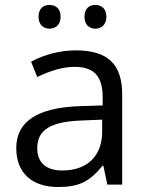

<svg xmlns="http://www.w3.org/2000/svg" viewBox="-20 -748 596 778"><path d="M136.2 -680.2C136.2 -713.9 156.2 -728 180.2 -728C205.1 -728 225.6 -713.9 225.6 -680.2C225.6 -647.5 205.1 -631.8 180.2 -631.8C156.2 -631.8 136.2 -647.5 136.2 -680.2ZM322.3 -680.2C322.3 -713.9 342.3 -728 366.2 -728C390.1 -728 411.1 -713.9 411.1 -680.2C411.1 -647.5 390.1 -631.8 366.2 -631.8C342.3 -631.8 322.3 -647.5 322.3 -680.2ZM475.1 0H415L398.9 -76.2H395C341.8 -9.3 295.4 9.8 215.8 9.8C109.9 9.8 45.9 -46.9 45.9 -147.9C45.9 -255.9 132.3 -312.5 305.2 -317.9L396 -320.8V-354C396 -438 361.8 -477.1 282.2 -477.1C237.8 -477.1 187 -463.4 130.9 -436L106 -498C158.7 -526.9 224.1 -543.9 287.1 -543.9C414.6 -543.9 475.1 -490.2 475.1 -365.2ZM394 -263.2 313 -259.8C184.1 -255.4 130.9 -221.7 130.9 -147C130.9 -88.4 168 -57.1 231.9 -57.1C333 -57.1 394 -115.2 394 -214.8Z"/></svg>

Font: OpenSansEmoji
Style: Regular
Weight: 400
Foundry: MorbZ
Version: Version 1.000;PS 001.000;hotconv 1.0.70;makeotf.lib2.5.58329